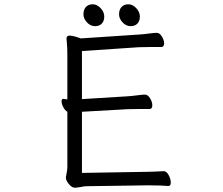

<svg xmlns="http://www.w3.org/2000/svg" viewBox="-20 -865 1040 895"><path d="M535 -798Q535 -820 546.5 -832.5Q558 -845 579 -845Q598 -845 615 -827Q632 -809 632 -788Q632 -767 620.5 -755Q609 -743 589 -743Q568 -743 551.5 -760.5Q535 -778 535 -798ZM369 -798Q369 -820 380.5 -832.5Q392 -845 413 -845Q432 -845 449 -827Q466 -809 466 -788Q466 -767 454.5 -755Q443 -743 423 -743Q402 -743 385.5 -760.5Q369 -778 369 -798ZM677 -1H661L383 3Q373 3 355 7Q351 7 343.5 8.5Q336 10 329 10Q315 10 301 -7Q287 -24 287 -37Q287 -41 290.5 -58Q294 -75 294 -84V-344Q283 -350 275 -365.5Q267 -381 267 -393Q267 -404 275 -404H277Q287 -402 294 -402V-604Q294 -645 292 -661L290 -685Q290 -699 304 -699Q315 -699 332.5 -694Q350 -689 357 -686L628 -704Q647 -705 677 -709Q700 -712 711 -712Q724 -712 734.5 -695Q745 -678 745 -663Q745 -646 732 -646H690Q648 -646 629 -645L362 -627V-403L573 -416Q592 -417 622 -421Q645 -424 656 -424Q669 -424 679.5 -407Q690 -390 690 -374Q690 -357 677 -357H635Q593 -357 574 -356L362 -344V-59L660 -64Q683 -64 743 -67H744Q756 -67 766 -49Q776 -31 776 -14Q776 2 765 2H764Q731 -1 677 -1Z"/></svg>

Font: Fusion Kai T
Style: Regular
Weight: 400
Designer: Fontworks Inc.
Version: Version 24.134;May 13, 2024